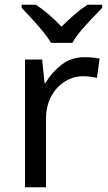

<svg xmlns="http://www.w3.org/2000/svg" viewBox="-20 -786 453 806"><path d="M335 -546Q350 -546 367.5 -544.5Q385 -543 398 -540L387 -459Q374 -462 358.5 -464Q343 -466 329 -466Q288 -466 252 -443.5Q216 -421 194.5 -380.5Q173 -340 173 -286V0H85V-536H157L167 -438H171Q197 -482 238 -514Q279 -546 335 -546ZM194 -606Q181 -629 159 -655.5Q137 -682 113 -708Q89 -734 71 -753V-766H131Q157 -749 185 -725Q213 -701 238 -674Q265 -701 293 -725Q321 -749 347 -766H409V-753Q390 -734 365.5 -708Q341 -682 318.5 -655.5Q296 -629 284 -606Z"/></svg>

Font: Noto Sans Ugaritic
Style: Regular
Weight: 400
Designer: Monotype Design Team
Foundry: Monotype Imaging Inc.
Version: Version 2.001; ttfautohint (v1.8.4.7-5d5b)